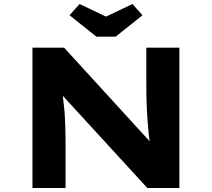

<svg xmlns="http://www.w3.org/2000/svg" viewBox="-20 -938 1057 958"><path d="M142 0V-700H300L757 -200L730 -205Q725 -241 721.5 -274.5Q718 -308 716 -338.5Q714 -369 712.5 -399Q711 -429 710.5 -461Q710 -493 710 -527V-700H875V0H715L242 -516L287 -509Q291 -482 293.5 -458Q296 -434 299 -409.5Q302 -385 303.5 -358Q305 -331 306 -301Q307 -271 307 -234V0ZM461 -755 327 -862 377 -918 524 -848H494L641 -918L691 -862L557 -755Z"/></svg>

Font: Lexend Mega
Style: Bold
Weight: 700
Version: Version 1.007